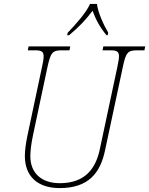

<svg xmlns="http://www.w3.org/2000/svg" viewBox="-20 -951 762 981"><path d="M326 -784 323 -771H333C387 -816 419 -851 453 -896C469 -852 489 -814 524 -771H530L533 -784C509 -825 481 -886 475 -931H440C420 -885 367 -827 326 -784ZM285 10C434 10 493 -69 517 -184L607 -606C623 -683 632 -694 682 -694H718L722 -714H508L504 -694H542C575 -694 588 -689 588 -663C588 -650 584 -632 579 -606L489 -184C469 -94 418 -15 286 -15C189 -15 135 -69 135 -153C135 -176 139 -216 149 -262L222 -606C239 -683 247 -694 297 -694H335L339 -714H126L122 -694H157C190 -694 203 -689 203 -663C203 -650 200 -632 194 -606L121 -262C112 -220 107 -181 107 -154C107 -51 171 10 285 10Z"/></svg>

Font: Noto Serif SemiCondensed Thin
Style: Italic
Weight: 100
Width: 4
Italic angle: -12°
Designer: Monotype Design Team
Foundry: Monotype Imaging Inc.
Version: Version 2.013